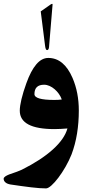

<svg xmlns="http://www.w3.org/2000/svg" viewBox="-44 -770 515 1029"><path d="M246.1 -234.4Q257.3 -234.4 267.8 -234.9Q278.3 -235.4 287.1 -236.8Q281.7 -252.4 271.7 -266.6Q261.7 -280.8 249 -291.7Q236.3 -302.7 221.7 -309.3Q207 -315.9 192.4 -315.9Q140.6 -315.9 140.6 -265.6Q140.6 -234.4 246.1 -234.4ZM378.4 -177.7Q378.4 -113.3 368.9 -54.4Q359.4 4.4 339.4 57.6Q326.2 90.8 307.4 123.5Q288.6 156.2 269 182.1Q249.5 208 231.7 223.9Q213.9 239.7 202.6 239.7Q188 239.7 167.7 238.3Q147.5 236.8 122.8 233.9Q98.1 231 70.3 227.1Q42.5 223.1 12.7 218.8Q-5.4 215.8 -14.9 207.5Q-24.4 199.2 -24.4 188Q-24.4 181.6 -16.1 175.8Q-7.8 169.9 4.9 165Q29.8 156.7 47.4 150.1Q64.9 143.6 72.8 139.6Q176.3 87.9 239 31.2Q301.8 -25.4 317.4 -81.5Q299.3 -80.1 281.7 -79.1Q264.2 -78.1 248 -78.1Q62 -78.1 62 -176.8Q62 -200.2 71 -238.3Q80.1 -276.4 97.2 -323.7Q121.1 -390.6 150.4 -425Q179.7 -459.5 214.8 -459.5Q298.3 -459.5 344.7 -352.5Q361.8 -312.5 370.1 -269Q378.4 -225.6 378.4 -177.7ZM218.8 -518.1Q217.3 -501.5 208 -501.5Q200.7 -501.5 197.8 -522.9Q192.4 -569.8 186 -616.5Q179.7 -663.1 174.3 -709L229 -747.1Q229.5 -747.1 231.7 -748.3Q233.9 -749.5 235.8 -749.5Q237.8 -749.5 237.8 -744.6Q237.8 -743.7 237.5 -742.4Q237.3 -741.2 237.3 -740.2Z"/></svg>

Font: XB Zar
Style: Bold
Weight: 700
Designer: Behnam
Foundry: Irmug
Version: Version 8.005 2009